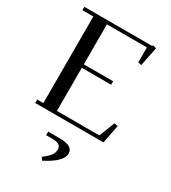

<svg xmlns="http://www.w3.org/2000/svg" viewBox="-238 -828 1112 1250"><g transform="rotate(30 318.5 -203.0)"><path d="M22 -676.8V-702.1H532.2L534.2 -709L561 -702.1L532.2 -559.1L506.8 -564V-676.8H206.1V-376H426.8V-350.1H206.1V-25.9H524.9L570.8 -143.1L598.1 -138.2L570.8 0H58.1V-25.9H104V-676.8ZM224.1 119.1H298.8Q315.9 119.1 329.1 119.9Q342.3 120.6 358.6 124Q375 127.4 385.7 133.3Q396.5 139.2 403.8 150.4Q411.1 161.6 411.1 176.8Q411.1 238.3 284.2 303.2L270 282.2Q309.1 252 323 232.2Q336.9 212.4 336.9 189Q336.9 167 321.3 156.5Q305.7 146 270 146H224.1Z"/></g></svg>

Font: Dehuti
Style: Bold
Weight: 700
Version: Version 1.2